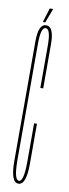

<svg xmlns="http://www.w3.org/2000/svg" viewBox="-81 -698 261 727"><g transform="rotate(10 49.5 -334.0)"><path d="M47 3Q17 3 17 -79.2Q17 -161.5 17 -300.5Q17 -471.5 17 -538.8Q17 -606 47 -606Q77 -606 77 -538.8Q77 -471.5 77 -368.5H66Q66 -468.5 66 -531.8Q66 -595 47 -595Q28 -595 28 -531.8Q28 -468.5 28 -300.5Q28 -164.5 28 -86.2Q28 -8 47 -8Q66 -8 66 -86.2Q66 -164.5 66 -232.5H77Q77 -161.5 77 -79.2Q77 3 47 3ZM32 -616 49 -671H62L41 -616Z"/></g></svg>

Font: Anybody UltraCondensed Thin
Style: Regular
Weight: 100
Width: 1
Designer: Tyler Finck
Foundry: Etcetera Type Company
Version: Version 1.110